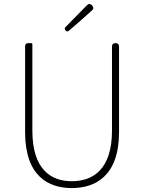

<svg xmlns="http://www.w3.org/2000/svg" viewBox="-20 -946 734 979"><path d="M108 -499V-272C108 -47 228 13 346 13C464 13 587 -47 587 -272V-708C587 -720 581 -726 569 -726C557 -726 551 -720 551 -708V-280C551 -81 453 -22 346 -22C241 -22 145 -81 145 -280V-720C145 -724 143 -726 139 -726H126H123C114 -726 108 -720 108 -711ZM392 -842 448 -892C458 -900 458 -909 450 -918C441 -928 432 -928 423 -919L371 -866L314 -808C309 -803 309 -797 314 -791C319 -785 325 -784 331 -789Z"/></svg>

Font: GenSenRounded2 TW EL
Style: Regular
Weight: 250
Version: Version 2.100;PS 2.1;hotconv 16.6.51;makeotf.lib2.5.65220 DE